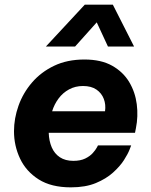

<svg xmlns="http://www.w3.org/2000/svg" viewBox="-20 -796 648 826"><path d="M284.8 10Q200.4 10 146.4 -24.2Q92.4 -58.4 66.3 -113.7Q40.2 -169 40.2 -231.2Q40.2 -286.6 59.7 -341.4Q79.2 -396.2 117.7 -441Q156.2 -485.8 212.6 -512.9Q269 -540 343.2 -540Q415 -540 462.4 -513.3Q509.8 -486.6 535.8 -443.1Q561.8 -399.6 568.4 -347.6Q575 -295.6 564.8 -244.8L560.8 -224.6H189.6Q190.8 -189.4 202.6 -162.1Q214.4 -134.8 237.7 -119.4Q261 -104 295.4 -104Q326 -104 346.4 -113.9Q366.8 -123.8 378.9 -137.3Q391 -150.8 396.3 -160.7Q401.6 -170.6 401.6 -170.6H544.4Q544.4 -170.6 537.3 -152.2Q530.2 -133.8 513.3 -107.3Q496.4 -80.8 466.5 -53.8Q436.6 -26.8 392.2 -8.4Q347.8 10 284.8 10ZM204.2 -317.2H431.8Q436 -345.8 426.6 -370.5Q417.2 -395.2 395 -410.6Q372.8 -426 337.2 -426Q304 -426 277.2 -411.5Q250.4 -397 232 -372.3Q213.6 -347.6 204.2 -317.2ZM303 -595.8H177.4L344.8 -776H465.4L556.8 -595.8H444.4L396.2 -699.8Z"/></svg>

Font: Be Vietnam Pro Variable Thin
Style: Italic
Weight: 100
Italic angle: -12°
Designer: Lam Bao, Tony Le, Vietanh Nguyen
Foundry: Yellow Type Foundry
Version: Version 1.002